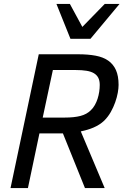

<svg xmlns="http://www.w3.org/2000/svg" viewBox="-20 -950 632 970"><path d="M409.2 0 297.9 -275.9H179.2L121.1 0H33.2L175.8 -675.8H376Q424.8 -675.8 462.9 -668.7Q501 -661.6 526.6 -643.8Q552.2 -626 565.7 -596.2Q579.1 -566.4 579.1 -521Q579.1 -503.9 575 -481Q570.8 -458 562 -433.1Q553.2 -408.2 539.6 -384Q525.9 -359.9 506.8 -340.8Q495.1 -329.6 481.2 -320.8Q467.3 -312 451.9 -305.4Q436.5 -298.8 420.4 -294.2Q404.3 -289.6 388.2 -286.1L508.8 0ZM307.1 -356Q354.5 -356 386.5 -364.3Q418.5 -372.6 439 -393.1Q450.7 -404.3 459.2 -419.4Q467.8 -434.6 473.1 -451.4Q478.5 -468.3 481.2 -486.1Q483.9 -503.9 483.9 -521Q483.9 -542.5 476.6 -556.9Q469.2 -571.3 454.3 -580.1Q439.5 -588.9 416.7 -592.5Q394 -596.2 363.8 -596.2H247.1L195.8 -356ZM333 -930.2 396 -814 509.3 -930.2H584L437 -753.9H335.9L265.1 -930.2Z"/></svg>

Font: Clear Sans
Style: Italic
Weight: 400
Italic angle: -12°
Foundry: Intel Corporation
Version: Version 1.00